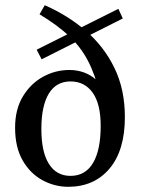

<svg xmlns="http://www.w3.org/2000/svg" viewBox="-20 -707 543 738"><path d="M242 11Q190 11 143 -14.5Q96 -40 67 -90.5Q38 -141 38 -216Q38 -287 68 -336.5Q98 -386 145.5 -412Q193 -438 246 -438Q293 -438 329.5 -415.5Q366 -393 383 -350L364 -344Q346 -420 318 -473.5Q290 -527 245 -569Q200 -611 132 -652L152 -687Q241 -648 310.5 -588Q380 -528 420 -445.5Q460 -363 460 -257Q460 -129 401 -59Q342 11 242 11ZM251 -31Q308 -31 337.5 -80.5Q367 -130 367 -223Q367 -308 336 -351Q305 -394 251 -394Q196 -394 167.5 -347Q139 -300 139 -211Q139 -123 168 -77Q197 -31 251 -31ZM140 -479 121 -516 435 -673 452 -636Z"/></svg>

Font: Lisu Bosa Medium
Style: Regular
Weight: 500
Designer: David Morse, Annie Olsen, Victor Gaultney, Frank Grießhammer (Latin)
Foundry: SIL International
Version: Version 2.000